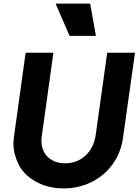

<svg xmlns="http://www.w3.org/2000/svg" viewBox="-20 -1039 773 1071"><path d="M515 -839 483 -1019H290L368 -839ZM336 12C507 12 644 -105 666 -269L733 -745H578L514 -287C500 -188 430 -128 344 -128C315 -128 289 -134 268 -147C225 -172 211 -215 211 -254C211 -262 212 -270 213 -279L278 -745H123L58 -277C56 -263 55 -250 55 -237C55 -198 65 -160 84 -121C103 -83 135 -51 180 -26C224 -1 276 12 336 12Z"/></svg>

Font: Plus Jakarta Sans ExtraBold
Style: Italic
Weight: 800
Italic angle: -8°
Designer: Gumpita Rahayu
Foundry: Tokotype
Version: Version 2.071;gftools[0.9.30]